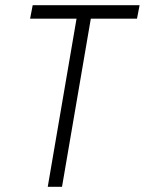

<svg xmlns="http://www.w3.org/2000/svg" viewBox="-20 -720 558 740"><path d="M96 -648 106 -700H518L508 -648H330L219 0H164L275 -648Z"/></svg>

Font: Jost* Light
Style: Italic
Weight: 300
Italic angle: -10°
Version: Version 3.7